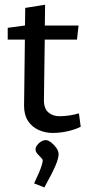

<svg xmlns="http://www.w3.org/2000/svg" viewBox="-20 -560 382 828"><path d="M207 13.3Q174.9 13.3 146.2 0.3Q117.5 -12.7 100.7 -38.5Q83.8 -64.4 83.8 -103.8L87.3 -389.3H13.3V-440L87.8 -450L88.8 -525.9L174.5 -539.7L173.3 -450H318.8L312 -389.3H173L169.5 -131.6Q168.5 -93.1 187.8 -75.9Q207.1 -58.8 236.6 -58.8Q257.6 -58.8 280.6 -62.3Q303.6 -65.8 320.3 -71.3L328.1 -13.5Q304.4 -1.3 271.8 6Q239.3 13.3 207 13.3ZM133.3 84.3Q133.3 74.7 140.3 65.5Q147.2 56.3 157.5 50.2Q167.9 44.2 177.5 44.2Q187.3 44.2 200.4 54.2Q213.4 64.3 223.1 78Q232.7 91.8 232.7 104.8Q232.7 123.3 218.6 155.9Q204.4 188.5 171.3 248.3L127.1 230.9Q139.7 204.5 148 184.9Q156.3 165.4 160.2 151.8Q164.2 138.3 164.2 132.3Q164.2 126.8 156.5 119.4Q148.9 112 141.1 103Q133.3 94 133.3 84.3Z"/></svg>

Font: Ancizar Sans Thin
Style: Regular
Weight: 100
Designer: Cesar Puertas, Viviana Monsalve, Julian Moncada, Julian Prieto, Jose Castro, Mariel Hernandez, Felipe Aragon, Sara Alarc
Version: Version 8.100